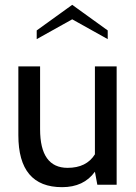

<svg xmlns="http://www.w3.org/2000/svg" viewBox="-20 -765 564 795"><path d="M463 0H383L373 -54Q327 10 237 10Q56 10 56 -205V-490H146V-230Q146 -70 260 -70Q338 -70 373 -126V-490H463ZM426 -603 279 -685 132 -603V-639L279 -745L426 -639Z"/></svg>

Font: Cabin
Style: Regular
Weight: 400
Designer: Pablo Impallari
Foundry: Pablo Impallari
Version: Version 1.007